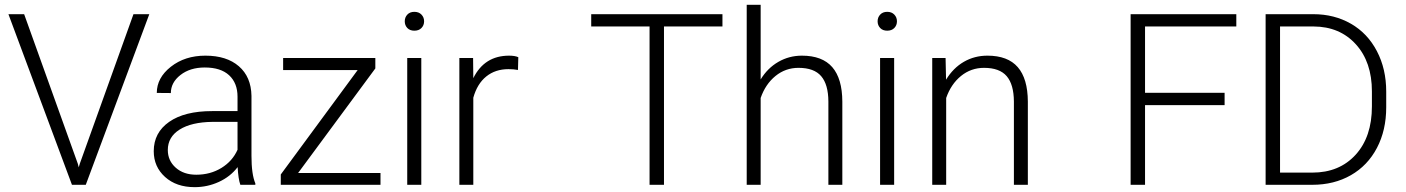

<svg xmlns="http://www.w3.org/2000/svg" viewBox="-20 -770 5858 800"><path d="M304.2 -87.9 308.1 -72.8 312.5 -87.9 536.1 -710.9H602.1L337.4 0H279.8L15.1 -710.9H80.6Z M981.4 0Q972.7 -24.9 970.2 -73.7Q939.5 -33.7 891.8 -12Q844.2 9.8 791 9.8Q714.8 9.8 667.7 -32.7Q620.6 -75.2 620.6 -140.1Q620.6 -217.3 684.8 -262.2Q749 -307.1 863.8 -307.1H969.7V-367.2Q969.7 -423.8 934.8 -456.3Q899.9 -488.8 833 -488.8Q772 -488.8 731.9 -457.5Q691.9 -426.3 691.9 -382.3L633.3 -382.8Q633.3 -445.8 691.9 -491.9Q750.5 -538.1 835.9 -538.1Q924.3 -538.1 975.3 -493.9Q1026.4 -449.7 1027.8 -370.6V-120.6Q1027.8 -43.9 1043.9 -5.9V0ZM797.9 -42Q856.4 -42 902.6 -70.3Q948.7 -98.6 969.7 -146V-262.2H865.2Q777.8 -261.2 728.5 -230.2Q679.2 -199.2 679.2 -145Q679.2 -100.6 712.2 -71.3Q745.1 -42 797.9 -42Z M1222.2 -49.3H1565.4V0H1149.9V-43L1470.2 -478H1159.7V-528.3H1543.9V-484.9Z M1735.4 0H1676.8V-528.3H1735.4ZM1666.5 -681.2Q1666.5 -697.8 1677.2 -709.2Q1688 -720.7 1706.5 -720.7Q1725.1 -720.7 1736.1 -709.2Q1747.1 -697.8 1747.1 -681.2Q1747.1 -664.6 1736.1 -653.3Q1725.1 -642.1 1706.5 -642.1Q1688 -642.1 1677.2 -653.3Q1666.5 -664.6 1666.5 -681.2Z M2138.2 -478.5Q2119.6 -481.9 2098.6 -481.9Q2043.9 -481.9 2006.1 -451.4Q1968.3 -420.9 1952.1 -362.8V0H1894V-528.3H1951.2L1952.1 -444.3Q1998.5 -538.1 2101.1 -538.1Q2125.5 -538.1 2139.6 -531.7Z M2990.2 -659.7H2746.6V0H2686.5V-659.7H2443.4V-710.9H2990.2Z M3149.4 -439Q3178.2 -486.3 3223.1 -512.2Q3268.1 -538.1 3321.3 -538.1Q3406.2 -538.1 3447.8 -490.2Q3489.3 -442.4 3489.7 -346.7V0H3431.6V-347.2Q3431.2 -418 3401.6 -452.6Q3372.1 -487.3 3307.1 -487.3Q3252.9 -487.3 3211.2 -453.4Q3169.4 -419.4 3149.4 -361.8V0H3091.3V-750H3149.4Z M3705.6 0H3647V-528.3H3705.6ZM3636.7 -681.2Q3636.7 -697.8 3647.5 -709.2Q3658.2 -720.7 3676.8 -720.7Q3695.3 -720.7 3706.3 -709.2Q3717.3 -697.8 3717.3 -681.2Q3717.3 -664.6 3706.3 -653.3Q3695.3 -642.1 3676.8 -642.1Q3658.2 -642.1 3647.5 -653.3Q3636.7 -664.6 3636.7 -681.2Z M3919.9 -528.3 3921.9 -438Q3951.7 -486.8 3996.1 -512.5Q4040.5 -538.1 4094.2 -538.1Q4179.2 -538.1 4220.7 -490.2Q4262.2 -442.4 4262.7 -346.7V0H4204.6V-347.2Q4204.1 -418 4174.6 -452.6Q4145 -487.3 4080.1 -487.3Q4025.9 -487.3 3984.1 -453.4Q3942.4 -419.4 3922.4 -361.8V0H3864.3V-528.3Z M5082.5 -332H4751V0H4690.9V-710.9H5131.3V-659.7H4751V-383.3H5082.5Z M5253.4 0V-710.9H5452.1Q5539.6 -710.9 5608.9 -671.1Q5678.2 -631.3 5717 -557.1Q5755.9 -482.9 5755.9 -388.2V-322.8Q5755.9 -227.5 5717.3 -153.8Q5678.7 -80.1 5608.6 -40Q5538.6 0 5447.8 0ZM5313.5 -659.7V-50.8H5448.2Q5560.5 -50.8 5628.4 -125.2Q5696.3 -199.7 5696.3 -326.7V-389.2Q5696.3 -511.7 5629.4 -585.4Q5562.5 -659.2 5453.1 -659.7Z"/></svg>

Font: Vazir Thin FD
Style: Thin-FD
Weight: 100
Designer: Saber Rastikerdar
Foundry: Saber Rastikerdar
Version: Version 30.0.0